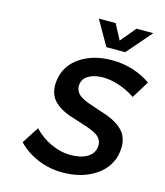

<svg xmlns="http://www.w3.org/2000/svg" viewBox="-132 -1019 963 1122"><g transform="rotate(15 349.5 -458.0)"><path d="M82 -106.9 147.9 -209Q193.8 -160.6 253.2 -133.8Q312.5 -106.9 370.1 -106.9Q432.1 -106.9 470.2 -129.2Q508.3 -151.4 514.2 -191.9Q517.6 -216.8 507.3 -235.6Q497.1 -254.4 476.8 -266.4Q456.5 -278.3 429.4 -288.1Q402.3 -297.9 372.3 -306.9Q342.3 -315.9 312.3 -325.9Q282.2 -335.9 256.1 -351.3Q230 -366.7 211.2 -387Q192.4 -407.2 183.8 -438.5Q175.3 -469.7 181.2 -509.8Q193.8 -599.1 272 -652.1Q350.1 -705.1 464.8 -705.1Q531.2 -705.1 592.3 -685.5Q653.3 -666 699.2 -632.8L634.8 -528.8Q585.4 -561.5 534.2 -577.9Q482.9 -594.2 439.9 -594.2Q387.7 -594.2 353.8 -575Q319.8 -555.7 314.9 -521Q311.5 -496.6 321.8 -478Q332 -459.5 352.1 -447.5Q372.1 -435.5 399.2 -425.5Q426.3 -415.5 456.3 -406.2Q486.3 -397 516.1 -386.2Q545.9 -375.5 571.8 -359.6Q597.7 -343.8 616.5 -323Q635.3 -302.2 643.6 -270.5Q651.9 -238.8 646 -198.2Q632.8 -106 551 -51Q469.2 3.9 352.1 3.9Q271.5 3.9 200.7 -26.1Q129.9 -56.2 82 -106.9ZM325.2 -919.9H426.8L476.1 -827.1L553.2 -919.9H654.8L524.9 -770H411.1Z"/></g></svg>

Font: Trueno
Style: Italic
Weight: 400
Designer: Julieta Ulanovsky
Foundry: Julieta Ulanovsky
Version: Version 3.001b | FøM Fix